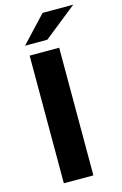

<svg xmlns="http://www.w3.org/2000/svg" viewBox="-135 -959 645 1017"><g transform="rotate(-15 188.0 -450.5)"><path d="M83 -700H245V0H83ZM208 -901H376L195 -757H73Z"/></g></svg>

Font: CMG Sans
Style: Bold
Weight: 700
Designer: Julieta Ulanovsky
Foundry: Julieta Ulanovsky
Version: Version 7.200